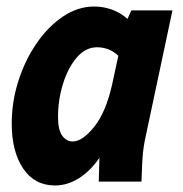

<svg xmlns="http://www.w3.org/2000/svg" viewBox="-20 -557 562 589"><path d="M16 -178Q16 -245 36.5 -309Q57 -373 92.5 -424.5Q128 -476 173.5 -506.5Q219 -537 269 -537Q297 -537 323.5 -527.5Q350 -518 371 -499L383 -525H509L424 -125Q420 -103 418.5 -87.5Q417 -72 416 -50L414 0H283L285 -73Q258 -33 222.5 -10.5Q187 12 149 12Q86 12 51 -40Q16 -92 16 -178ZM158 -199Q158 -158 171 -140.5Q184 -123 203 -123Q233 -123 269 -168Q305 -213 324 -298L343 -386Q328 -400 311.5 -406Q295 -412 278 -412Q242 -412 215 -380Q188 -348 173 -299Q158 -250 158 -199Z"/></svg>

Font: Radio Canada Condensed
Style: Bold Italic
Weight: 700
Width: 3
Italic angle: -12°
Designer: Charles Daoud, Etienne Aubert Bonn, Alexandre Saumier Demers, Jacques Le Bailly
Foundry: Radio-Canada
Version: Version 2.104; ttfautohint (v1.8.4.7-5d5b);gftools[0.9.28.de